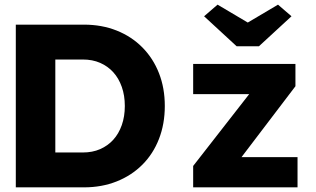

<svg xmlns="http://www.w3.org/2000/svg" viewBox="-20 -806 1361 826"><path d="M48 0V-700H341Q418 -700 482 -674.5Q546 -649 592.5 -602Q639 -555 664 -491Q689 -427 689 -350Q689 -273 664 -208.5Q639 -144 592.5 -97.5Q546 -51 482 -25.5Q418 0 341 0ZM218 -116 195 -150H336Q378 -150 411 -164.5Q444 -179 467.5 -205Q491 -231 504 -268Q517 -305 517 -350Q517 -395 504 -432Q491 -469 467.5 -495Q444 -521 411 -535.5Q378 -550 336 -550H192L218 -582ZM811 0V-92L1052 -401H811V-531H1251V-435L1019 -130H1260V0ZM998 -607 858 -736 916 -786 1046 -709 1176 -786 1234 -736 1094 -607Z"/></svg>

Font: Our Lexend
Style: Bold
Weight: 700
Designer: Bonnie Shaver-Troup, Thomas Jockin
Foundry: Lexend
Version: Version 1.007